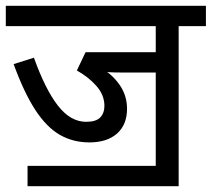

<svg xmlns="http://www.w3.org/2000/svg" viewBox="-20 -642 730 662"><path d="M75 -70H536V0H75ZM596 -552V0H517V-392H395Q372 -392 357 -393Q342 -394 332 -397L328 -408Q368 -385 393 -348.5Q418 -312 418 -267Q418 -212 383.5 -181.5Q349 -151 288 -151Q232 -151 186.5 -177Q141 -203 102 -262.5Q63 -322 27 -421L97 -443Q136 -334 179.5 -278Q223 -222 277 -222Q311 -222 325.5 -237Q340 -252 340 -277Q340 -314 313 -345Q286 -376 245 -399L275 -462H517V-552H0V-622H690V-552Z"/></svg>

Font: Noto Sans Devanagari SemiCondensed
Style: Regular
Weight: 400
Width: 4
Designer: Jelle Bosma - Monotype Design Team
Foundry: Monotype Imaging Inc.
Version: Version 2.006